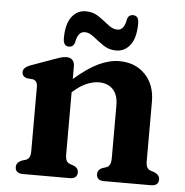

<svg xmlns="http://www.w3.org/2000/svg" viewBox="-50 -723 745 772"><g transform="rotate(5 322.5 -337.5)"><path d="M237 -449.5V-398Q291.5 -445.5 335 -465.8Q378.5 -486 417.5 -486Q482 -486 522 -444.8Q562 -403.5 562 -335V-96Q562 -77.5 567 -69.5Q572 -61.5 581.5 -58L597.5 -53Q618 -43 618 -26Q618 0 586.5 0H397.5Q367.5 0 367.5 -26.5Q367.5 -42.5 385 -51L402 -56.5Q411.5 -60 416.2 -68.5Q421 -77 421 -96V-307.5Q421 -350 400 -372Q379 -394 343 -394Q320.5 -394 294.5 -383.2Q268.5 -372.5 241.5 -348.5L237 -345V-95.5Q237 -76.5 241.8 -68.2Q246.5 -60 256 -56.5L272 -51Q290 -42.5 290 -26.5Q290 0 259.5 0H71Q39.5 0 39.5 -26Q39.5 -43.5 60 -53L77 -58Q86.5 -61.5 91.2 -69.5Q96 -77.5 96 -95.5V-352Q96 -367.5 91.2 -374Q86.5 -380.5 77.5 -383L53 -385Q33.5 -391 33.5 -408Q33.5 -426.5 60.5 -437L149 -469Q168 -476 180.5 -479.8Q193 -483.5 205 -483.5Q220.5 -483.5 228.8 -474.2Q237 -465 237 -449.5ZM400 -527.5Q371 -527.5 348.2 -543.2Q325.5 -559 306.2 -574.5Q287 -590 269 -590Q241 -590 233.5 -545Q228 -526.5 210 -526.5Q187 -526.5 187 -558.5Q187 -615.5 209 -644.8Q231 -674 266.5 -674Q296 -674 318.5 -658.2Q341 -642.5 360.2 -627Q379.5 -611.5 398 -611.5Q426 -611.5 433 -657Q438.5 -675 456.5 -675Q479.5 -675 479.5 -643.5Q479.5 -586 457.5 -556.8Q435.5 -527.5 400 -527.5Z"/></g></svg>

Font: Fraunces 9pt S050 SemiBold
Style: Regular
Weight: 600
Version: Version 1.000; ttfautohint (v1.8.3)